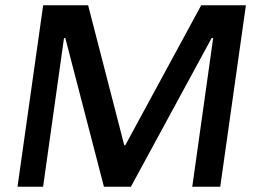

<svg xmlns="http://www.w3.org/2000/svg" viewBox="-20 -706 984 726"><path d="M46.2 0 143.2 -686H313.2L449.8 -157H453.8L740.8 -686H909.8L812.8 0H707L786 -562H780.2L475 0H373L227 -562H222L143 0Z"/></svg>

Font: Chivo Medium
Style: Italic
Weight: 500
Italic angle: -8.05°
Designer: Hector Gatti
Foundry: Omnibus-Type
Version: Version 2.002